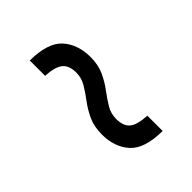

<svg xmlns="http://www.w3.org/2000/svg" viewBox="2 -465 496 496"><g transform="rotate(45 250.0 -217.5)"><path d="M64.5 -161Q65 -226.5 94 -252.5Q123 -278.5 169.5 -278.5Q198 -278.5 219.5 -268.5Q241 -258.5 258.5 -245.2Q276 -232 292.8 -222Q309.5 -212 329 -212Q355.5 -212 367 -226.2Q378.5 -240.5 380 -275H436Q435.5 -209.5 406.5 -183.5Q377.5 -157.5 331.5 -157.5Q302.5 -157.5 281 -167.5Q259.5 -177.5 242 -190.8Q224.5 -204 207.8 -214Q191 -224 172 -224Q145.5 -224 134 -209.8Q122.5 -195.5 120.5 -161Z"/></g></svg>

Font: Newsreader Text SemiBold
Style: Regular
Weight: 600
Designer: Hugues Gentile
Foundry: Production Type
Version: Version 1.001